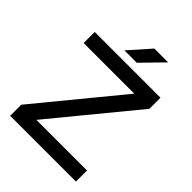

<svg xmlns="http://www.w3.org/2000/svg" viewBox="-246 -1004 1129 1129"><g transform="rotate(45 319.0 -439.5)"><path d="M44 0V-92L468 -608H47V-700H594V-608L170 -92H591V0ZM247 -747 364 -879H479L350 -747Z"/></g></svg>

Font: Figtree Light Medium
Style: Regular
Weight: 500
Version: Version 2.001;gftools[0.9.30]